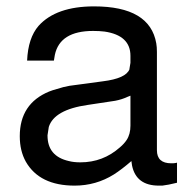

<svg xmlns="http://www.w3.org/2000/svg" viewBox="-20 -559 596 602"><path d="M535 -49V14Q507 21 489 23H488H478Q407 23 394 -40L392 -54Q362 -28 337 -12Q281 23 214 23Q104 23 61 -52Q42 -86 42 -132Q42 -234 134 -272L145 -276L179 -286L198 -290Q213 -292 239 -295.5Q265 -299 302 -304Q375 -313 386 -342V-343V-344L389 -362V-384Q389 -448 308 -460Q300 -461 291 -461.5Q282 -462 272 -462Q168 -462 152 -387L149 -369H65Q68 -440 101 -478Q156 -539 275 -539Q450 -539 470 -423Q471 -417 471.5 -410.5Q472 -404 472 -396V-88Q472 -47 517 -47H519Q527 -47 530 -48H531ZM389 -259 379 -255Q362 -247 341 -243L255 -230Q150 -215 133 -161L129 -135V-134Q129 -69 196 -54Q211 -50 232 -50Q303 -50 356 -97Q369 -108 377 -120Q389 -138 389 -165Z"/></svg>

Font: Ekushey Amar Bangla
Style: Regular
Weight: 400
Designer: Al Mamun Sumon
Foundry: Al Mamun Sumon
Version: Version 1.0